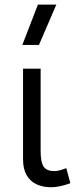

<svg xmlns="http://www.w3.org/2000/svg" viewBox="-20 -774 344 808"><path d="M195 14Q161 14 134.2 1.8Q107.5 -10.5 92.2 -36.5Q77 -62.5 77 -103V-485H151V-138.5Q151 -91 163.8 -72.5Q176.5 -54 208.5 -54Q219.5 -54 232.5 -57.5Q245.5 -61 259 -66.5L276 -3Q256 4.5 235 9.2Q214 14 195 14ZM74 -585 139.5 -754.5H217L144 -585Z"/></svg>

Font: Geologica Roman ExtraLight
Style: Regular
Weight: 250
Designer: Sindre Bremnes, Frode Helland
Foundry: Monokrom Skriftforlag AS
Version: Version 1.010;gftools[0.9.28]